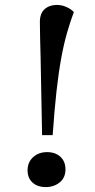

<svg xmlns="http://www.w3.org/2000/svg" viewBox="-20 -745 384 780"><path d="M145 -509Q144 -553 143 -588.5Q142 -624 142 -655Q142 -691 161.5 -708Q181 -725 211 -725Q231 -725 250 -716.5Q269 -708 280 -696Q265 -656 252 -610.5Q239 -565 228.5 -507.5Q218 -450 209.5 -374Q201 -298 194 -196H151ZM92 -53Q92 -86 114.5 -106.5Q137 -127 171 -127Q205 -127 225.5 -108Q246 -89 246 -57Q246 -23 222.5 -4Q199 15 166 15Q132 15 112 -3.5Q92 -22 92 -53Z"/></svg>

Font: Literata 36pt Medium
Style: Italic
Weight: 500
Italic angle: -2°
Designer: Latin by Veronika Burian and Jose Scaglione. Greek by Irene Vlachou. Cyrillic by Vera Evstafieva
Foundry: TypeTogether
Version: Version 3.002